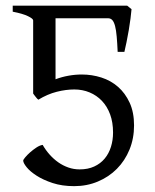

<svg xmlns="http://www.w3.org/2000/svg" viewBox="-20 -635 542 670"><path d="M447.8 -197.3Q447.8 -151.9 431.9 -113Q416 -74.2 387.9 -45.9Q359.9 -17.6 321.5 -1.5Q283.2 14.6 238.8 14.6Q196.8 14.6 163.6 3.7Q130.4 -7.3 107.7 -22Q85 -36.6 73 -51.5Q61 -66.4 61 -74.7Q61 -77.6 67.9 -85.9Q74.7 -94.2 85 -103.3Q95.2 -112.3 106.9 -120.1Q118.7 -127.9 128.9 -129.4Q139.2 -111.3 153.1 -95.7Q167 -80.1 183.3 -68.6Q199.7 -57.1 218.5 -50.5Q237.3 -43.9 257.8 -43.9Q287.1 -43.9 308.8 -54Q330.6 -64 345.2 -81.5Q359.9 -99.1 367.2 -122.6Q374.5 -146 374.5 -172.4Q374.5 -208 364.3 -235.8Q354 -263.7 335.7 -283Q317.4 -302.2 292.7 -312.5Q268.1 -322.8 239.3 -322.8Q210 -322.8 178 -314.7Q146 -306.6 113.8 -287.1L109.4 -291Q106.9 -293.9 104.5 -296.9L99.6 -303.2Q97.2 -306.6 95.7 -308.6V-564Q95.7 -569.8 77.6 -578.6Q59.6 -587.4 24.4 -594.2V-615.2H423.8L439 -603Q438 -590.3 435.5 -570.8Q433.1 -551.3 429.4 -530Q425.8 -508.8 421.6 -488.3Q417.5 -467.8 414.1 -454.1H390.6Q389.2 -485.4 387.2 -507.6Q385.3 -529.8 381.6 -543.9Q377.9 -558.1 372.1 -564.7Q366.2 -571.3 356.9 -571.3H173.8V-358.4Q195.8 -366.7 219 -370.8Q242.2 -375 265.6 -375Q300.8 -375 333.7 -364.5Q366.7 -354 391.8 -332Q417 -310.1 432.4 -276.6Q447.8 -243.2 447.8 -197.3Z"/></svg>

Font: Gentium Unicode
Style: Regular
Weight: 400
Version: Version 1.009